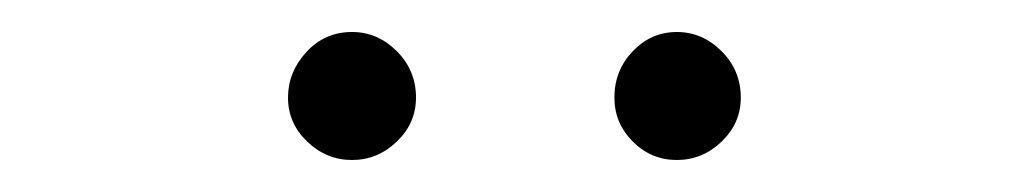

<svg xmlns="http://www.w3.org/2000/svg" viewBox="-20 -675 640 120"><path d="M200 -575Q184 -575 172 -586.5Q160 -598 160 -614Q160 -630 171.5 -642.5Q183 -655 200 -655Q216 -655 228 -643Q240 -631 240 -614Q240 -598 228 -586.5Q216 -575 200 -575ZM403 -575Q387 -575 375.5 -586.5Q364 -598 364 -614Q364 -631 375.5 -643Q387 -655 403 -655Q419 -655 431 -643Q443 -631 443 -614Q443 -598 431 -586.5Q419 -575 403 -575Z"/></svg>

Font: Inconsolata Expanded Light
Style: Regular
Weight: 300
Width: 7
Monospace: yes
Designer: Raph Levien, Cyreal, Brenton Simpson
Foundry: Raph Levien, Cyreal, Google
Version: Version 3.001; ttfautohint (v1.8.2.53-6de2)